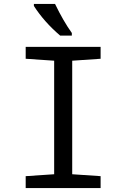

<svg xmlns="http://www.w3.org/2000/svg" viewBox="-20 -951 640 971"><path d="M488.8 0H109.9V-60.1L253.9 -69.8V-644L109.9 -653.8V-713.9H488.8V-653.8L345.2 -644V-69.8L488.8 -60.1ZM343.3 -771H284.2Q203.1 -840.3 151.4 -920.9V-931.2H258.3Q300.3 -844.2 343.3 -784.2Z"/></svg>

Font: Noto Mono
Style: Regular
Weight: 400
Designer: Monotype Design Team
Foundry: Monotype Imaging Inc.
Version: Version 1.00